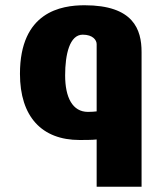

<svg xmlns="http://www.w3.org/2000/svg" viewBox="-20 -526 640 731"><path d="M283 7C296 7 334 7 348 5V185H519V-328C519 -414 488 -506 302 -506C213 -506 56 -481 56 -245C56 -82 139 7 283 7ZM295 -394C334 -394 348 -373 348 -358V-102C336 -101 333 -100 315 -100C256 -100 228 -155 228 -239C228 -319 245 -394 295 -394Z"/></svg>

Font: Maven Pro
Style: Black
Weight: 900
Designer: Joe Prince
Foundry: Joe Prince
Version: Version 1.003